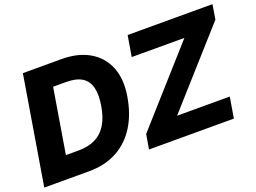

<svg xmlns="http://www.w3.org/2000/svg" viewBox="-108 -972 1620 1216"><g transform="rotate(-20 702.0 -364.0)"><path d="M305.7 0H82L106.4 -146.5H291Q356.9 -146.5 404.3 -170.2Q451.7 -193.8 481 -242.2Q510.3 -290.5 522 -363.8Q534.2 -437 521.5 -485.4Q508.8 -533.7 470.2 -557.4Q431.6 -581.1 365.2 -581.1H175.3L199.2 -727.5H386.7Q497.1 -727.5 573.5 -683.1Q649.9 -638.7 683.1 -557.1Q716.3 -475.6 697.8 -363.8Q679.7 -252 629.4 -170.4Q579.1 -88.9 498 -44.4Q417 0 305.7 0ZM301.3 -727.5 180.7 0H5.9L126.5 -727.5ZM711.9 0 728.5 -98.6 1164.1 -587.4H809.1L832.5 -727.5H1404.3L1388.2 -628.9L952.1 -140.1H1307.1L1283.7 0Z"/></g></svg>

Font: Inter 28pt ExtraBold
Style: Italic
Weight: 800
Italic angle: -9.3988°
Designer: Rasmus Andersson
Foundry: rsms
Version: Version 4.001;git-66647c0bb